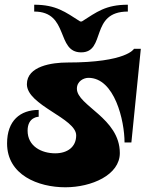

<svg xmlns="http://www.w3.org/2000/svg" viewBox="-20 -765 627 814"><path d="M522 -716V-745C428 -745 390 -714 327 -674H320C257 -714 218 -745 125 -745V-716C274 -716 217 -543 324 -543C431 -543 359 -716 522 -716ZM548 -558C548 -558 518 -500 266 -500C201 -500 94 -485 94 -408C94 -318 303 -264 303 -191C303 -142 266 -115 214 -115C156 -115 97 -145 97 -211C97 -270 144 -270 144 -270V-299C66 -299 10 -254 10 -157C10 -23 142 29 257 29C368 29 488 -23 488 -116C488 -265 306 -317 306 -389C306 -421 335 -435 355 -435C466 -435 508 -253 508 -161H537L577 -558Z"/></svg>

Font: Ouroboros
Style: Regular
Weight: 400
Designer: Ariel Martín Pérez
Foundry: Velvetyne Type Foundry
Version: Version 2.001;hotconv 1.0.109;makeotfexe 2.5.65596